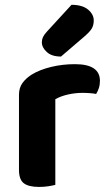

<svg xmlns="http://www.w3.org/2000/svg" viewBox="-20 -756 444 784"><path d="M205.9 -350.9V-226.4H57.5V-369.2Q57.5 -396.8 71.3 -416.4Q85.2 -436 109 -451.2Q141.8 -471.3 188.3 -482.6Q234.8 -494 286 -494Q388.1 -494 388.1 -425.9Q388.1 -409.8 383.6 -396Q379 -382.2 372.5 -372.4Q362.5 -374.4 348 -375.6Q333.6 -376.8 316.8 -376.8Q286.8 -376.8 257.1 -370Q227.4 -363.2 205.9 -350.9ZM57.5 -264 205.9 -261.1V-1.2Q196.4 1.5 178.4 4.4Q160.4 7.3 139.3 7.3Q97 7.3 77.3 -7.7Q57.5 -22.6 57.5 -62.2ZM172 -627.4 272 -736.4Q316.8 -736.2 339.8 -716.7Q362.8 -697.2 362.8 -672.6Q362.8 -652 353.8 -638Q344.8 -624.1 323.2 -605.8L229.1 -525.1Q191.1 -525.1 171 -543.6Q150.9 -562.1 150.9 -583.4Q150.9 -594.7 155.5 -604.6Q160.2 -614.6 172 -627.4Z"/></svg>

Font: Baloo Paaji 2
Style: Regular
Weight: 400
Designer: Shuchita Grover, Noopur Datye and Ek Type
Foundry: Ek Type
Version: Version 1.700